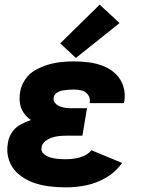

<svg xmlns="http://www.w3.org/2000/svg" viewBox="-20 -804 616 832"><path d="M265 8Q309 8 353.5 -1Q398 -10 440 -34.5Q482 -59 509 -98L376 -153Q363 -137 343.5 -128.5Q324 -120 304 -117Q284 -114 265 -114Q248 -114 231 -115.5Q214 -117 198.5 -121.5Q183 -126 170 -137Q157 -148 160 -165Q162 -181 176 -192Q190 -203 205.5 -208Q221 -213 236.5 -214.5Q252 -216 268 -216H337L357 -335H287Q274 -335 261.5 -337Q249 -339 237 -344Q225 -349 217.5 -359.5Q210 -370 213 -383Q215 -395 227 -402.5Q239 -410 251.5 -412Q264 -414 276.5 -415Q289 -416 301 -416Q319 -416 335.5 -411.5Q352 -407 362 -392.5Q372 -378 369 -360V-357H517Q518 -362 519 -366Q524 -400 514 -431Q504 -462 481.5 -483.5Q459 -505 429.5 -517Q400 -529 367.5 -533.5Q335 -538 301 -538Q273 -538 244.5 -535Q216 -532 187.5 -523.5Q159 -515 132 -499.5Q105 -484 88 -458Q71 -432 67 -404Q63 -380 66.5 -356.5Q70 -333 83 -314.5Q96 -296 114 -284Q90 -276 67.5 -263.5Q45 -251 31 -229Q17 -207 14 -183Q7 -145 19 -110Q31 -75 58 -51.5Q85 -28 118.5 -15Q152 -2 189.5 3Q227 8 265 8ZM309 -553 498 -704 412 -784 241 -616Z"/></svg>

Font: Iosevka Sparkle Heavy
Style: Italic
Weight: 900
Italic angle: -9°
Designer: Belleve Invis
Foundry: Belleve Invis
Version: Version 4.5.0; ttfautohint (v1.8.3)